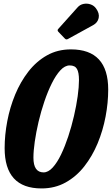

<svg xmlns="http://www.w3.org/2000/svg" viewBox="-20 -1042 627 1077"><path d="M167.5 -157.5Q167.5 -75 224.5 -75Q250.5 -75 275.5 -102.2Q300.5 -129.5 322.5 -175.2Q344.5 -221 363 -277Q381.5 -333 395 -391.5Q408.5 -450 415.8 -502.5Q423 -555 423 -593Q423 -635.5 411.8 -655.2Q400.5 -675 371 -675Q344 -675 318.8 -647.8Q293.5 -620.5 270.8 -574.8Q248 -529 229 -473Q210 -417 196.2 -358.5Q182.5 -300 175 -247.5Q167.5 -195 167.5 -157.5ZM213 15Q6 15 6 -211Q6 -284.5 20.8 -362.2Q35.5 -440 65.2 -511.8Q95 -583.5 139.5 -640.8Q184 -698 243.5 -731.5Q303 -765 378 -765Q587 -765 587 -539.5Q587 -465.5 572.2 -387.8Q557.5 -310 527.8 -238.2Q498 -166.5 453.2 -109.2Q408.5 -52 348.2 -18.5Q288 15 213 15ZM518.5 -995Q539 -967 533.5 -941Q528 -915 502.5 -901L361.5 -823.5Q351.5 -817.5 344 -825.5L307.5 -863.5Q299 -872.5 307.5 -880.5L415 -1000.5Q428.5 -1016 448.5 -1020Q468.5 -1024 487.8 -1017.5Q507 -1011 518.5 -995Z"/></svg>

Font: Besley* Condensed
Style: Bold Italic
Weight: 700
Width: 3
Italic angle: -13°
Designer: Owen Earl
Foundry: indestructible type*
Version: Version 3.000; ttfautohint (v1.8.3)